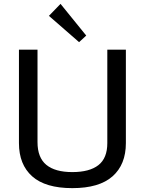

<svg xmlns="http://www.w3.org/2000/svg" viewBox="-20 -965 749 993"><path d="M174 -708V-230Q174 -150 219.5 -112.5Q265 -75 354 -75Q443 -75 489 -111Q535 -147 535 -225V-708H631V-225Q631 -114 562 -53Q493 8 354 8Q215 8 146.5 -53Q78 -114 78 -225V-708ZM293 -945 426 -781 389 -747 233 -883Z"/></svg>

Font: Telex
Style: Regular
Weight: 400
Designer: Andres Torresi
Foundry: Andres Torresi
Version: Version 1.100